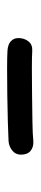

<svg xmlns="http://www.w3.org/2000/svg" viewBox="188 -588 112 527"><g transform="rotate(-90 243.5 -324.0)"><path d="M120 -288Q104 -287 93.5 -295.5Q83 -304 83 -322Q83 -337 94.5 -346Q106 -355 120 -356Q139 -357 174 -358Q209 -359 247.5 -359.5Q286 -360 319 -360Q352 -360 368 -359Q385 -358 394 -350Q403 -342 403 -329Q403 -313 394 -301.5Q385 -290 368 -291Q352 -292 319 -292Q286 -292 247.5 -291.5Q209 -291 174 -290.5Q139 -290 120 -288Z"/></g></svg>

Font: Playpen Sans Light
Style: Regular
Weight: 300
Designer: Laura Meseguer, Veronika Burian, José Scaglione
Foundry: TypeTogether
Version: Version 1.001